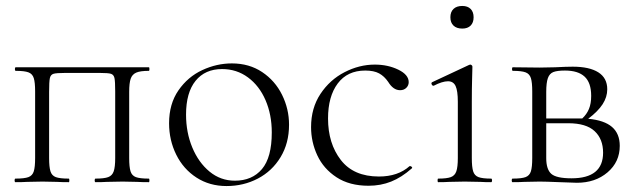

<svg xmlns="http://www.w3.org/2000/svg" viewBox="-20 -612 2143 645"><path d="M480 0Q455 0 441 -1L392 -2L339 -1Q325 0 301 0Q298 0 298 -6Q298 -12 301 -12Q330 -12 343.5 -17Q357 -22 362 -36.5Q367 -51 367 -81V-305Q367 -339 364.5 -350Q362 -361 353 -364Q344 -367 315 -367H199Q169 -367 159.5 -364Q150 -361 147.5 -349.5Q145 -338 145 -303V-81Q145 -51 149.5 -36.5Q154 -22 167.5 -17Q181 -12 211 -12Q213 -12 213 -6Q213 0 211 0Q186 0 172 -1L123 -2L71 -1Q57 0 32 0Q29 0 29 -6Q29 -12 32 -12Q62 -12 75.5 -17Q89 -22 93.5 -36.5Q98 -51 98 -81V-305Q98 -335 93.5 -349.5Q89 -364 75.5 -369Q62 -374 33 -374Q30 -374 30 -380Q30 -386 33 -386H480Q482 -386 482 -380Q482 -374 480 -374Q451 -374 437.5 -368Q424 -362 419 -347.5Q414 -333 414 -303V-81Q414 -51 418.5 -36.5Q423 -22 436.5 -17Q450 -12 480 -12Q482 -12 482 -6Q482 0 480 0Z M548 -198Q548 -263 579.5 -308.5Q611 -354 659.5 -376.5Q708 -399 759 -399Q817 -399 860.5 -370Q904 -341 927.5 -293.5Q951 -246 951 -193Q951 -131 922.5 -84Q894 -37 846 -12Q798 13 741 13Q684 13 640 -15.5Q596 -44 572 -92.5Q548 -141 548 -198ZM893 -167Q893 -227 872 -275.5Q851 -324 813 -352Q775 -380 726 -380Q669 -380 637 -340.5Q605 -301 605 -227Q605 -167 626 -116.5Q647 -66 684 -35.5Q721 -5 769 -5Q827 -5 860 -44Q893 -83 893 -167Z M1025 -185Q1025 -249 1056.5 -296.5Q1088 -344 1137.5 -369.5Q1187 -395 1239 -395Q1283 -395 1318 -378Q1353 -361 1353 -336Q1353 -325 1345 -317Q1337 -309 1324 -309Q1301 -309 1284 -337Q1271 -356 1253.5 -365.5Q1236 -375 1207 -375Q1147 -375 1114.5 -331.5Q1082 -288 1082 -214Q1082 -130 1125 -74.5Q1168 -19 1253 -19Q1317 -19 1356 -54H1358Q1361 -54 1363.5 -51Q1366 -48 1363 -46Q1329 -16 1294 -2Q1259 12 1218 12Q1154 12 1110.5 -16.5Q1067 -45 1046 -90Q1025 -135 1025 -185Z M1452 -12Q1481 -12 1494.5 -17Q1508 -22 1513 -36.5Q1518 -51 1518 -81V-270Q1518 -307 1510.5 -323Q1503 -339 1485 -339Q1466 -339 1437 -324H1436Q1432 -324 1430 -329Q1428 -334 1432 -336L1556 -394L1560 -395Q1562 -395 1564.5 -393Q1567 -391 1567 -388Q1567 -382 1566 -348.5Q1565 -315 1565 -271V-81Q1565 -51 1569.5 -36.5Q1574 -22 1587.5 -17Q1601 -12 1630 -12Q1633 -12 1633 -6Q1633 0 1630 0Q1607 0 1594 -1L1541 -2L1489 -1Q1475 0 1452 0Q1450 0 1450 -6Q1450 -12 1452 -12ZM1493 -554Q1493 -572 1503.5 -582Q1514 -592 1533 -592Q1551 -592 1561 -582Q1571 -572 1571 -554Q1571 -536 1561 -526Q1551 -516 1533 -516Q1514 -516 1503.5 -526Q1493 -536 1493 -554Z M2062 -122Q2062 -68 2021 -33Q1980 2 1918 2Q1904 2 1860 0Q1812 -2 1793 -2L1741 -1Q1727 0 1702 0Q1699 0 1699 -6Q1699 -12 1702 -12Q1732 -12 1745.5 -17Q1759 -22 1763.5 -36.5Q1768 -51 1768 -81V-305Q1768 -335 1763.5 -349.5Q1759 -364 1745.5 -369Q1732 -374 1703 -374Q1700 -374 1700 -380Q1700 -386 1703 -386L1793 -385L1845 -386Q1883 -388 1904 -388Q1960 -388 1990 -369Q2020 -350 2020 -312Q2020 -286 2004.5 -262Q1989 -238 1956 -213Q2010 -208 2036 -185.5Q2062 -163 2062 -122ZM1815 -303V-214H1924H1936Q1951 -228 1958.5 -246Q1966 -264 1966 -290Q1966 -334 1944 -354.5Q1922 -375 1878 -375Q1852 -375 1839 -370Q1826 -365 1820.5 -349.5Q1815 -334 1815 -303ZM2006 -99Q2006 -145 1977.5 -171.5Q1949 -198 1889 -198H1815V-81Q1815 -43 1832 -28Q1849 -13 1900 -13Q2006 -13 2006 -99Z"/></svg>

Font: Cormorant Garamond Light
Style: Regular
Weight: 300
Designer: Christian Thalmann (Catharsis Fonts)
Version: Version 3.000